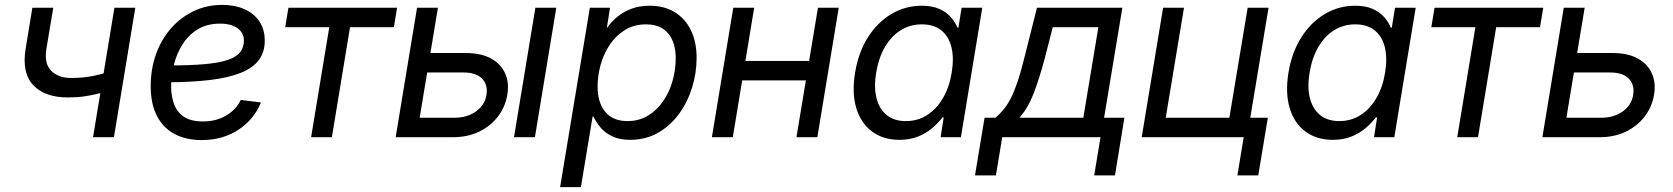

<svg xmlns="http://www.w3.org/2000/svg" viewBox="-20 -561 6840 785"><path d="M257.3 -162.6Q163.6 -162.6 116 -212.6Q68.4 -262.7 85 -362.8L112.3 -529.3H197.8L169.9 -362.8Q159.7 -301.3 189.2 -271.7Q218.8 -242.2 270.5 -242.2Q323.2 -242.2 367.9 -252Q412.6 -261.7 458.5 -277.3L445.8 -197.8Q415.5 -187.5 386 -179.4Q356.4 -171.4 325 -167Q293.5 -162.6 257.3 -162.6ZM360.4 0 447.8 -529.3H533.2L445.8 0Z M804.2 11.7Q741.2 11.7 694.6 -12.7Q647.9 -37.1 622.1 -86.2Q596.2 -135.3 596.2 -208.5Q596.2 -280.3 618.4 -341.1Q640.6 -401.9 680.4 -446.5Q720.2 -491.2 773.2 -516.1Q826.2 -541 887.7 -541Q940.4 -541 979.7 -523.4Q1019 -505.9 1040.8 -473.1Q1062.5 -440.4 1062.5 -394.5Q1062.5 -348.1 1038.3 -315.7Q1014.2 -283.2 964.4 -263.2Q914.6 -243.2 838.1 -233.9Q761.7 -224.6 657.2 -224.6L668.9 -293.5Q758.3 -293.5 817.9 -298.8Q877.4 -304.2 912.4 -316.4Q947.3 -328.6 962.2 -347.9Q977.1 -367.2 977.1 -395Q977.1 -426.8 951.2 -445.6Q925.3 -464.4 879.4 -464.4Q826.2 -464.4 788.1 -440.9Q750 -417.5 726.1 -379.4Q702.1 -341.3 690.9 -295.9Q679.7 -250.5 679.7 -206.1Q679.7 -168 691.4 -135.7Q703.1 -103.5 731.4 -84Q759.8 -64.5 809.6 -64.5Q864.3 -64.5 904.8 -88.6Q945.3 -112.8 964.4 -152.3L1046.9 -142.1Q1018.6 -72.3 954.6 -30.3Q890.6 11.7 804.2 11.7Z M1252 0 1326.2 -449.7H1146L1159.2 -529.3H1603.5L1590.3 -449.7H1411.1L1336.9 0Z M1728 -344.2H1885.3Q1945.8 -344.2 1986.3 -322.5Q2026.9 -300.8 2044.7 -262.2Q2062.5 -223.6 2054.2 -173.8Q2045.9 -124 2015.9 -84.7Q1985.8 -45.4 1938.7 -22.7Q1891.6 0 1831.5 0H1597.7L1685.1 -529.3H1770.5L1695.8 -79.6H1838.4Q1889.6 -79.6 1925.8 -105.2Q1961.9 -130.9 1968.8 -172.4Q1975.6 -213.9 1951.2 -239.3Q1926.8 -264.6 1876 -264.6H1714.4ZM2081.5 0 2168.9 -529.3H2254.4L2167 0Z M2270 204.1 2391.6 -529.3H2474.1L2461.4 -448.7H2463.4Q2480 -472.7 2504.6 -492.9Q2529.3 -513.2 2562.3 -525.4Q2595.2 -537.6 2636.2 -537.6Q2695.8 -537.6 2738.8 -511.2Q2781.7 -484.9 2804.9 -437.3Q2828.1 -389.6 2828.1 -324.2Q2828.1 -262.7 2809.6 -202.9Q2791 -143.1 2755.9 -95Q2720.7 -46.9 2670.4 -18.1Q2620.1 10.7 2556.6 10.7Q2513.7 10.7 2484.1 -3.2Q2454.6 -17.1 2436 -38.8Q2417.5 -60.5 2406.7 -84H2402.8L2355 204.1ZM2545.4 -65.9Q2592.8 -65.9 2629.6 -88.4Q2666.5 -110.8 2691.9 -148.2Q2717.3 -185.5 2730 -231.2Q2742.7 -276.9 2742.7 -322.8Q2742.7 -388.2 2711.4 -424.8Q2680.2 -461.4 2621.6 -461.4Q2573.2 -461.4 2536.1 -439Q2499 -416.5 2473.9 -379.4Q2448.7 -342.3 2436 -297.1Q2423.3 -252 2423.3 -206.5Q2423.3 -141.6 2454.6 -103.8Q2485.8 -65.9 2545.4 -65.9Z M3307.1 -312 3294.4 -232.4H2994.1L3007.3 -312ZM3063.5 -529.3 2976.1 0H2890.6L2978 -529.3ZM3409.2 -529.3 3321.8 0H3236.3L3324.2 -529.3Z M3657.7 10.7Q3590.3 10.7 3544.7 -23.7Q3499 -58.1 3480.7 -119.9Q3462.4 -181.6 3476.1 -264.2Q3489.7 -347.2 3528.6 -408.4Q3567.4 -469.7 3624.5 -503.7Q3681.6 -537.6 3748.5 -537.6Q3791 -537.6 3820.1 -524.7Q3849.1 -511.7 3867.2 -491.2Q3885.3 -470.7 3894.5 -447.8H3898.4L3911.6 -529.3H3996.1L3908.7 0H3825.7L3838.4 -81.1H3833.5Q3814.9 -57.1 3790 -36.1Q3765.1 -15.1 3732.2 -2.2Q3699.2 10.7 3657.7 10.7ZM3683.6 -65.9Q3732.4 -65.9 3771 -90.8Q3809.6 -115.7 3835.7 -160.6Q3861.8 -205.6 3871.1 -264.6Q3880.9 -324.2 3869.9 -368.4Q3858.9 -412.6 3828.4 -437Q3797.9 -461.4 3749 -461.4Q3701.2 -461.4 3662.6 -437.3Q3624 -413.1 3598.1 -368.9Q3572.3 -324.7 3562.5 -264.6Q3552.2 -204.1 3563.7 -159.4Q3575.2 -114.7 3605.7 -90.3Q3636.2 -65.9 3683.6 -65.9Z M3966.3 156.2 4005.4 -79.6H4050.3Q4069.8 -96.7 4085.4 -116.2Q4101.1 -135.7 4114.5 -162.8Q4127.9 -189.9 4140.9 -228.5Q4153.8 -267.1 4167.5 -322.3L4219.7 -529.3H4568.8L4494.1 -79.6H4577.1L4538.6 156.2H4453.6L4479.5 0H4077.6L4051.8 156.2ZM4147.5 -79.6H4409.2L4470.7 -449.7H4284.2L4251.5 -322.3Q4229.5 -239.3 4205.8 -178.2Q4182.1 -117.2 4147.5 -79.6Z M4647.9 0 4735.4 -529.3H4820.8L4746.1 -79.6H5006.3L5081.1 -529.3H5166.5L5078.6 0ZM5039.1 156.2 5064.9 0H5028.8L5041.5 -79.6H5163.6L5124.5 156.2Z M5429.7 10.7Q5362.3 10.7 5316.7 -23.7Q5271 -58.1 5252.7 -119.9Q5234.4 -181.6 5248 -264.2Q5261.7 -347.2 5300.5 -408.4Q5339.4 -469.7 5396.5 -503.7Q5453.6 -537.6 5520.5 -537.6Q5563 -537.6 5592 -524.7Q5621.1 -511.7 5639.2 -491.2Q5657.2 -470.7 5666.5 -447.8H5670.4L5683.6 -529.3H5768.1L5680.7 0H5597.7L5610.4 -81.1H5605.5Q5586.9 -57.1 5562 -36.1Q5537.1 -15.1 5504.2 -2.2Q5471.2 10.7 5429.7 10.7ZM5455.6 -65.9Q5504.4 -65.9 5543 -90.8Q5581.5 -115.7 5607.7 -160.6Q5633.8 -205.6 5643.1 -264.6Q5652.8 -324.2 5641.8 -368.4Q5630.9 -412.6 5600.3 -437Q5569.8 -461.4 5521 -461.4Q5473.1 -461.4 5434.6 -437.3Q5396 -413.1 5370.1 -368.9Q5344.2 -324.7 5334.5 -264.6Q5324.2 -204.1 5335.7 -159.4Q5347.2 -114.7 5377.7 -90.3Q5408.2 -65.9 5455.6 -65.9Z M5938 0 6012.2 -449.7H5832L5845.2 -529.3H6289.6L6276.4 -449.7H6097.2L6022.9 0Z M6416.5 -344.2H6573.7Q6634.3 -344.2 6674.8 -322.5Q6715.3 -300.8 6733.2 -262.2Q6751 -223.6 6742.7 -173.8Q6734.4 -124 6704.3 -84.7Q6674.3 -45.4 6627.2 -22.7Q6580.1 0 6520 0H6286.1L6373.5 -529.3H6459L6384.3 -79.6H6526.9Q6578.1 -79.6 6614.3 -105.2Q6650.4 -130.9 6657.2 -172.4Q6664.1 -213.9 6639.6 -239.3Q6615.2 -264.6 6564.5 -264.6H6402.8Z"/></svg>

Font: Inter 24pt
Style: Italic
Weight: 400
Italic angle: -9.3988°
Designer: Rasmus Andersson
Foundry: rsms
Version: Version 4.001;git-66647c0bb